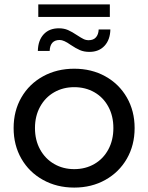

<svg xmlns="http://www.w3.org/2000/svg" viewBox="-20 -848 675 874"><path d="M42 -265.1Q42 -343.3 77.4 -404.5Q112.8 -465.8 175.8 -500.5Q238.8 -535.2 317.9 -535.2Q397 -535.2 459.5 -500.5Q522 -465.8 557.4 -404.3Q592.8 -342.8 592.8 -265.1Q592.8 -187 557.4 -125.5Q522 -64 459.5 -29.1Q397 5.9 317.9 5.9Q238.8 5.9 175.8 -29.1Q112.8 -64 77.4 -125.5Q42 -187 42 -265.1ZM139.2 -265.1Q139.2 -210 162.6 -167.5Q186 -125 226.6 -101.6Q267.1 -78.1 317.9 -78.1Q369.1 -78.1 409.7 -101.6Q450.2 -125 473.1 -167.5Q496.1 -210 496.1 -265.1Q496.1 -320.3 473.1 -362.5Q450.2 -404.8 409.7 -428Q369.1 -451.2 317.9 -451.2Q267.1 -451.2 226.6 -428Q186 -404.8 162.6 -362.3Q139.2 -319.8 139.2 -265.1ZM152.3 -616.2Q153.3 -664.1 178.7 -691.7Q204.1 -719.2 248 -719.2Q271 -719.2 289.6 -711.2Q308.1 -703.1 332 -687Q349.1 -675.8 360.1 -670.4Q371.1 -665 383.3 -665Q405.3 -665 416.7 -678Q428.2 -690.9 429.2 -713.9H482.4Q481.4 -667 455.8 -639.4Q430.2 -611.8 387.2 -611.8Q362.3 -611.8 343.8 -619.9Q325.2 -627.9 301.3 -644Q270.5 -666 252 -666Q208 -666 206.1 -616.2ZM154.3 -771V-828.1H480V-771Z"/></svg>

Font: Montserrat Medium
Style: Regular
Weight: 500
Designer: Julieta Ulanovsky
Foundry: Julieta Ulanovsky
Version: Version 7.200